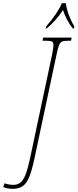

<svg xmlns="http://www.w3.org/2000/svg" viewBox="-146 -951 489 1211"><path d="M-126 229 -117 205Q-108 209 -92 212Q-76 215 -63 215Q-35 215 -17 200.5Q1 186 15 150.5Q29 115 43 50L182 -604Q191 -651 191 -663Q191 -683 183 -688.5Q175 -694 145 -694H122L126 -714H306L302 -694H285Q258 -694 246 -689Q234 -684 226.5 -666.5Q219 -649 210 -604L71 50Q55 125 38.5 165Q22 205 -2 222.5Q-26 240 -66 240Q-98 240 -126 229ZM145 -784Q218 -868 244 -931H269Q274 -895 288.5 -856Q303 -817 323 -784L320 -771H314Q294 -794 277 -827Q260 -860 251 -888Q213 -826 148 -771H142Z"/></svg>

Font: Noto Serif CondThin
Style: Italic
Weight: 250
Width: 3
Italic angle: -12°
Designer: Monotype Design Team
Foundry: Monotype Imaging Inc.
Version: Version 1.001